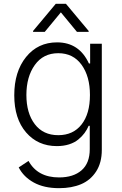

<svg xmlns="http://www.w3.org/2000/svg" viewBox="-20 -776 641 1012"><path d="M385.7 -607.9 300.8 -710.9 215.8 -607.9H154.3V-612.8L273.9 -755.9H327.6L447.3 -612.8V-607.9ZM291.5 215.8Q211.9 215.8 158 186Q104 156.2 78.6 106.4L130.4 72.3Q178.2 159.2 291.5 159.2Q366.7 159.2 409.9 121.6Q453.1 84 453.1 10.3V-112.8H447.3Q438.5 -92.3 425.5 -74.7Q412.6 -57.1 392.8 -40.8Q373 -24.4 344 -15.1Q314.9 -5.9 279.8 -5.9Q179.7 -5.9 117.4 -78.1Q55.2 -150.4 55.2 -273.9Q55.2 -398.4 117.4 -475.6Q179.7 -552.7 280.8 -552.7Q397.5 -552.7 448.7 -441.4H455.1V-545.4H516.6V14.2Q516.6 81.5 486.8 127.7Q457 173.8 407.5 194.8Q357.9 215.8 291.5 215.8ZM287.1 -63.5Q365.7 -63.5 409.9 -119.9Q454.1 -176.3 454.1 -275.4Q454.1 -373.5 409.9 -434.6Q365.7 -495.6 287.1 -495.6Q208 -495.6 163.6 -433.6Q119.1 -371.6 119.1 -275.4Q119.1 -179.7 163.3 -121.6Q207.5 -63.5 287.1 -63.5Z"/></svg>

Font: Interop Light
Style: Regular
Weight: 300
Designer: Rasmus Andersson, Google, Jang Haemin
Foundry: jhaemin
Version: Version 1.007